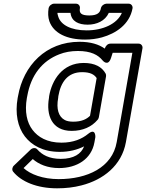

<svg xmlns="http://www.w3.org/2000/svg" viewBox="-20 -790 794 1043"><path d="M299 183C213 183 145 157 108 123L158 74C190 102 237 123 301 123C398 123 477 74 493 -17L498 -45C498 -45 501 -97 459 -63C425 -35 378 -15 314 -15C235 -15 186 -46 157 -84C126 -124 113 -183 126 -258L128 -268C148 -382 209 -459 302 -495C332 -507 366 -513 403 -513C474 -513 513 -492 538 -461C538 -461 567 -426 583 -475L592 -503H699L614 -18C590 120 454 183 299 183ZM549 -526C517 -549 472 -563 412 -563C229 -563 107 -434 78 -268L76 -258C61 -173 76 -100 115 -49C151 -2 212 35 305 35C355 35 399 24 437 5C421 46 381 73 310 73C247 73 208 51 182 21C173 11 156 13 146 23L56 109C46 118 44 133 51 142C95 197 181 233 290 233C337 233 381 228 423 217C540 187 641 110 664 -18L754 -528C756 -539 748 -553 733 -553H580C565 -553 554 -541 549 -526ZM369 -79C430 -79 478 -101 510 -139C514 -143 516 -149 517 -153L556 -375C557 -380 556 -386 554 -390C534 -426 496 -448 435 -448C319 -448 262 -355 247 -268L246 -258C230 -165 261 -79 369 -79ZM505 -366 469 -161C451 -143 424 -129 378 -129C359 -129 343 -132 332 -138C298 -156 285 -198 296 -258L297 -268C310 -344 348 -398 426 -398C471 -398 492 -385 505 -366ZM456 -656C505 -656 551 -676 571 -720H642C616 -659 537 -625 451 -625C363 -625 311 -656 297 -698C295 -705 292 -713 292 -720H363C368 -673 408 -656 456 -656ZM465 -706C419 -706 410 -720 414 -745C416 -756 408 -770 393 -770H273C262 -770 247 -760 244 -745C240 -720 241 -696 248 -675C271 -609 344 -575 442 -575C474 -575 505 -579 534 -587C609 -608 684 -657 700 -745C702 -756 694 -770 679 -770H558C547 -770 531 -760 528 -745C524 -721 509 -706 465 -706Z"/></svg>

Font: Asimov
Style: XWidOuIt
Weight: 500
Designer: Google
Version: Version 2.000980; 2014